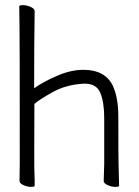

<svg xmlns="http://www.w3.org/2000/svg" viewBox="-20 -722 540 748"><path d="M115 2Q115 6 100.5 6Q86 6 71 -1Q56 -8 56 -17L57 -88Q57 -600 56 -621Q55 -684 55 -697Q55 -702 69.5 -702Q84 -702 99.5 -695Q115 -688 115 -679Q113 -547 113 -388V-378Q144 -401 199.5 -425.5Q255 -450 305 -450Q389 -450 419 -389Q441 -343 441 -267Q441 -99 442 -78L444 2Q444 6 429 6Q414 6 399 -1Q384 -8 384 -17L386 -84V-263Q386 -324 370.5 -361Q355 -398 305 -396Q236 -392 183 -362Q130 -332 114 -317V-315Q114 -235 113.5 -145Q113 -55 115 -23Z"/></svg>

Font: LXGW WenKai Mono TC Light
Style: Regular
Weight: 300
Designer: LXGW / Fontworks Inc.
Foundry: LXGW / Fontworks Inc.
Version: Version 1.330